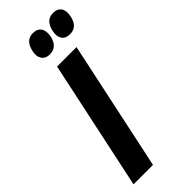

<svg xmlns="http://www.w3.org/2000/svg" viewBox="-296 -962 998 998"><g transform="rotate(-45 202.5 -463.0)"><path d="M187 -785Q156 -785 141.5 -806Q127 -827 135 -862Q149 -926 202 -926Q234 -926 248 -905Q262 -884 255 -848Q241 -785 187 -785ZM335 -785Q303 -785 289 -806Q275 -827 283 -862Q297 -926 350 -926Q382 -926 396 -905Q410 -884 402 -848Q389 -785 335 -785ZM16 0 168 -714H311L159 0Z"/></g></svg>

Font: Noto Sans SemiCondensed
Style: Bold Italic
Weight: 700
Width: 4
Italic angle: -12°
Designer: Monotype Design Team
Foundry: Monotype Imaging Inc.
Version: Version 2.013; ttfautohint (v1.8.4.7-5d5b)